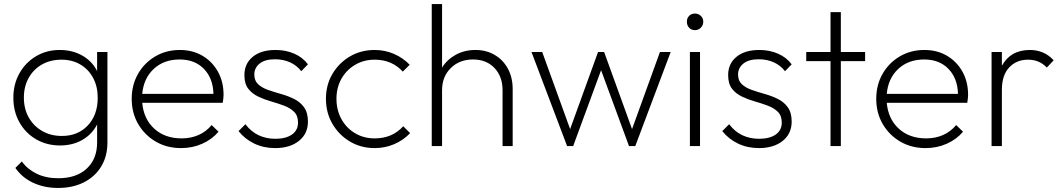

<svg xmlns="http://www.w3.org/2000/svg" viewBox="-20 -722 5254 949"><path d="M277 -3Q211 -3 158.5 -33.5Q106 -64 76 -117.5Q46 -171 46 -239Q46 -306 76 -359.5Q106 -413 158 -444Q210 -475 275 -475Q338 -475 386.5 -447.5Q435 -420 460 -371V-465H511V-18Q511 50 480.5 100.5Q450 151 395 179Q340 207 267 207Q199 207 144 181.5Q89 156 56 108L88 76Q115 114 161 136.5Q207 159 268 159Q357 159 408.5 111.5Q460 64 460 -18V-107Q435 -58 387 -30.5Q339 -3 277 -3ZM286 -50Q365 -50 414 -102Q463 -154 463 -239Q463 -294 440.5 -336.5Q418 -379 377.5 -403Q337 -427 284 -427Q229 -427 187 -403Q145 -379 121.5 -336.5Q98 -294 98 -240Q98 -184 122 -141.5Q146 -99 188.5 -74.5Q231 -50 286 -50Z M875 10Q805 10 750 -22Q695 -54 663 -109Q631 -164 631 -233Q631 -302 662 -356.5Q693 -411 747 -443Q801 -475 869 -475Q932 -475 980.5 -446.5Q1029 -418 1057 -368Q1085 -318 1085 -253Q1085 -241 1081 -214H683Q690 -134 742.5 -86Q795 -38 878 -38Q923 -38 961 -54.5Q999 -71 1026 -104L1060 -71Q1028 -33 979.5 -11.5Q931 10 875 10ZM868 -428Q790 -428 740 -381.5Q690 -335 683 -258H1035Q1033 -335 988 -381.5Q943 -428 868 -428Z M1340 10Q1283 10 1236.5 -12.5Q1190 -35 1159 -74L1193 -108Q1221 -71 1258.5 -53.5Q1296 -36 1341 -36Q1393 -36 1423 -57Q1453 -78 1453 -116Q1453 -150 1434 -169Q1415 -188 1384.5 -199.5Q1354 -211 1320.5 -220.5Q1287 -230 1256.5 -244.5Q1226 -259 1207 -283.5Q1188 -308 1188 -351Q1188 -407 1229 -441Q1270 -475 1342 -475Q1393 -475 1435 -456.5Q1477 -438 1502 -404L1469 -370Q1448 -398 1414.5 -413.5Q1381 -429 1339 -429Q1289 -429 1263 -407.5Q1237 -386 1237 -354Q1237 -323 1256 -305.5Q1275 -288 1305 -277.5Q1335 -267 1369 -257.5Q1403 -248 1433.5 -233Q1464 -218 1483 -191.5Q1502 -165 1502 -121Q1502 -61 1457.5 -25.5Q1413 10 1340 10Z M1832 10Q1764 10 1709.5 -22.5Q1655 -55 1623 -110Q1591 -165 1591 -234Q1591 -302 1623 -356.5Q1655 -411 1709.5 -443Q1764 -475 1832 -475Q1883 -475 1927.5 -455.5Q1972 -436 2005 -402L1971 -368Q1917 -427 1832 -427Q1778 -427 1735 -401.5Q1692 -376 1667.5 -332.5Q1643 -289 1643 -234Q1643 -178 1667.5 -133.5Q1692 -89 1735 -63.5Q1778 -38 1832 -38Q1919 -38 1973 -98L2007 -64Q1974 -29 1928.5 -9.5Q1883 10 1832 10Z M2114 0V-702H2165V-388Q2190 -428 2233 -451.5Q2276 -475 2330 -475Q2384 -475 2426 -450Q2468 -425 2491 -381.5Q2514 -338 2514 -282V0H2464V-276Q2464 -344 2424 -386Q2384 -428 2318 -428Q2251 -428 2208 -385.5Q2165 -343 2165 -276V0Z M2783 0 2607 -465H2660L2798 -84L2936 -465H2966L3104 -84L3242 -465H3295L3120 0H3089L2951 -375L2813 0Z M3415 -573Q3397 -573 3386 -585Q3375 -597 3375 -615Q3375 -632 3386 -643.5Q3397 -655 3415 -655Q3432 -655 3444 -643.5Q3456 -632 3456 -615Q3456 -597 3444 -585Q3432 -573 3415 -573ZM3390 0V-465H3440V0Z M3731 10Q3674 10 3627.5 -12.5Q3581 -35 3550 -74L3584 -108Q3612 -71 3649.5 -53.5Q3687 -36 3732 -36Q3784 -36 3814 -57Q3844 -78 3844 -116Q3844 -150 3825 -169Q3806 -188 3775.5 -199.5Q3745 -211 3711.5 -220.5Q3678 -230 3647.5 -244.5Q3617 -259 3598 -283.5Q3579 -308 3579 -351Q3579 -407 3620 -441Q3661 -475 3733 -475Q3784 -475 3826 -456.5Q3868 -438 3893 -404L3860 -370Q3839 -398 3805.5 -413.5Q3772 -429 3730 -429Q3680 -429 3654 -407.5Q3628 -386 3628 -354Q3628 -323 3647 -305.5Q3666 -288 3696 -277.5Q3726 -267 3760 -257.5Q3794 -248 3824.5 -233Q3855 -218 3874 -191.5Q3893 -165 3893 -121Q3893 -61 3848.5 -25.5Q3804 10 3731 10Z M4085 0V-420H3965V-465H4085V-662H4136V-465H4256V-420H4136V0Z M4555 10Q4485 10 4430 -22Q4375 -54 4343 -109Q4311 -164 4311 -233Q4311 -302 4342 -356.5Q4373 -411 4427 -443Q4481 -475 4549 -475Q4612 -475 4660.5 -446.5Q4709 -418 4737 -368Q4765 -318 4765 -253Q4765 -241 4761 -214H4363Q4370 -134 4422.5 -86Q4475 -38 4558 -38Q4603 -38 4641 -54.5Q4679 -71 4706 -104L4740 -71Q4708 -33 4659.5 -11.5Q4611 10 4555 10ZM4548 -428Q4470 -428 4420 -381.5Q4370 -335 4363 -258H4715Q4713 -335 4668 -381.5Q4623 -428 4548 -428Z M4881 0V-465H4932V-397Q4975 -475 5070 -475Q5104 -475 5133.5 -463Q5163 -451 5188 -424L5154 -388Q5118 -427 5061 -427Q5004 -427 4968 -388.5Q4932 -350 4932 -278V0Z"/></svg>

Font: Outfit ExtraLight
Style: Regular
Weight: 200
Designer: Rodrigo Fuenzalida
Foundry: fragTYPE
Version: Version 1.100; ttfautohint (v1.8.4.7-5d5b);gftools[0.9.27]